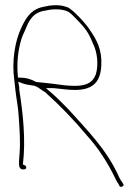

<svg xmlns="http://www.w3.org/2000/svg" viewBox="-20 -665 540 747"><path d="M36 -350 40 -314C44 -278 51 -248 53 -209C56 -164 60 -114 56 -66C53 -28 51 -8 67 -6H73C79 -6 82 -9 82 -13C82 -22 75 -22 69 -25C81 -121 69 -227 55 -315V-317C55 -322 55 -326 54 -330L51 -347L67 -341C80 -336 91 -335 109 -332C124 -330 134 -320 145 -313L154 -307H155C212 -256 269 -197 318 -138C360 -92 399 -33 428 28C432 37 436 44 440 49L445 59C451 67 466 57 459 50L453 40H452C449 34 446 29 442 22V21C395 -84 316 -162 245 -241C223 -263 203 -284 181 -303L159 -322H190C216 -320 243 -315 270 -315C333 -315 370 -338 374 -408C378 -472 356 -510 330 -548C317 -570 262 -630 242 -637C232 -640 223 -643 213 -644C195 -646 172 -644 157 -640C104 -632 83 -601 62 -555C38 -503 25 -427 36 -350ZM50 -363C44 -419 50 -469 63 -512C67 -526 74 -539 78 -548C92 -584 108 -618 158 -624C173 -628 194 -630 213 -628C245 -624 251 -618 280 -588C311 -556 325 -538 341 -497C358 -465 365 -413 352 -373H351V-372C337 -336 302 -331 270 -331C257 -331 244 -332 232 -333C198 -338 161 -342 122 -346H120L119 -347C100 -357 82 -363 59 -363ZM145 -313H146L145 -314Z"/></svg>

Font: Stray Cat
Style: ExLtCn
Weight: 200
Version: Version 1.0